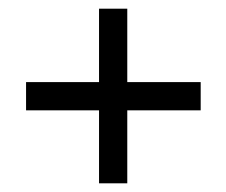

<svg xmlns="http://www.w3.org/2000/svg" viewBox="-20 -531 521 442"><path d="M442 -342V-277H273V-109H208V-277H40V-342H208V-511H273V-342Z"/></svg>

Font: Cinzel Decorative Black
Style: Regular
Weight: 900
Designer: Natanael Gama
Version: Version 1.002;PS 001.002;hotconv 1.0.56;makeotf.lib2.0.21325